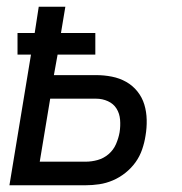

<svg xmlns="http://www.w3.org/2000/svg" viewBox="-20 -550 540 570"><path d="M8 0 72 -388H32V-452H83L95 -530H174L161 -452H263V-388H151L140 -327H266Q289 -327 312 -322.5Q335 -318 354.5 -307Q374 -296 388 -278.5Q402 -261 408.5 -239.5Q415 -218 415.5 -194Q416 -170 412 -147Q409 -127 402 -106.5Q395 -86 382.5 -68.5Q370 -51 352.5 -37Q335 -23 315 -14.5Q295 -6 274.5 -3Q254 0 234 0ZM98 -70H234Q252 -70 270 -75Q288 -80 302.5 -92.5Q317 -105 324.5 -122.5Q332 -140 335 -157Q338 -176 336.5 -194.5Q335 -213 326 -227.5Q317 -242 300.5 -249.5Q284 -257 266 -257H129Z"/></svg>

Font: Iosevka Curly Oblique
Style: Regular
Weight: 400
Italic angle: -9°
Monospace: yes
Designer: Belleve Invis
Foundry: Belleve Invis
Version: Version 11.1.0; ttfautohint (v1.8.3)